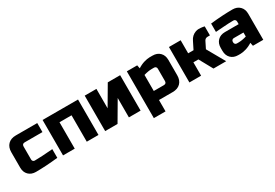

<svg xmlns="http://www.w3.org/2000/svg" viewBox="39 -1429 3558 2487"><g transform="rotate(-30 1817.5 -185.0)"><path d="M520 -10Q333 10 190 10Q122 10 81 -31Q40 -72 40 -140V-370Q40 -445 82.5 -487.5Q125 -530 200 -530H520V-395H255Q215 -395 215 -355V-160Q215 -145 225 -135Q235 -125 250 -125Q340 -125 520 -140Z M1130 -530V0H955V-395H775V0H600V-530Z M1575 -530H1760V0H1585V-290L1415 0H1230V-530H1405V-240Z M2155 -395Q2102 -395 2035 -375V-135H2185Q2225 -135 2225 -175V-360Q2225 -375 2215 -385Q2205 -395 2190 -395ZM2035 0V170H1860V-530H2015L2025 -480Q2072 -511 2121.5 -525.5Q2171 -540 2205 -540H2250Q2318 -540 2359 -499Q2400 -458 2400 -390V-160Q2400 -85 2357.5 -42.5Q2315 0 2240 0Z M2740 -200H2665V0H2490V-530H2665V-335H2745L2800 -445Q2830 -509 2894 -532Q2917 -540 2938 -540Q2972 -540 3000 -535L3025 -530V-395H2990Q2956 -395 2940 -365L2890 -265L3040 0H2850Z M3300 -130Q3353 -130 3420 -150V-210H3275Q3260 -210 3250 -200Q3240 -190 3240 -175V-165Q3240 -150 3250 -140Q3260 -130 3275 -130ZM3115 -520Q3298 -540 3445 -540Q3513 -540 3554 -499Q3595 -458 3595 -390V0H3440L3430 -50Q3383 -19 3333.5 -4.5Q3284 10 3250 10H3215Q3147 10 3106 -31Q3065 -72 3065 -140V-185Q3065 -253 3106 -294Q3147 -335 3215 -335H3420V-375Q3420 -390 3410 -400Q3400 -410 3385 -410Q3320 -410 3241.5 -404Q3163 -398 3115 -395Z"/></g></svg>

Font: Russo One
Style: Regular
Weight: 400
Designer: Jovanny lemonad
Foundry: Jovanny Lemonad
Version: Version 1.001